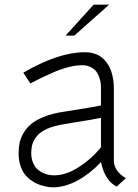

<svg xmlns="http://www.w3.org/2000/svg" viewBox="-20 -784 588 816"><path d="M377.9 -764.2H443.8L295.9 -632.8H258.8ZM329.1 -506.8Q302.7 -506.8 271 -498.8Q239.3 -490.7 203.4 -474.9Q167.5 -459 152.1 -451.4Q136.7 -443.8 108.9 -429.2L79.1 -475.1Q228 -562 340.8 -562Q362.8 -562 380.9 -556.2Q398.9 -550.3 411.4 -540.8Q423.8 -531.2 433.6 -517.8Q443.4 -504.4 449 -490.7Q454.6 -477.1 458 -461.7Q461.4 -446.3 462.6 -433.8Q463.9 -421.4 463.9 -409.2V-102.1Q463.9 -56.6 515.1 -26.9Q507.3 -20 495.4 -8.8Q483.4 2.4 476.1 8.8Q426.3 -14.6 409.2 -95.2Q362.3 -45.4 309.1 -16.6Q255.9 12.2 204.1 12.2Q198.2 12.2 189.7 11.2Q181.2 10.3 166.7 6.8Q152.3 3.4 138.7 -2.4Q125 -8.3 110.1 -19.3Q95.2 -30.3 84.2 -44.9Q73.2 -59.6 66.2 -82.3Q59.1 -105 59.1 -132.8Q59.1 -155.8 63 -175.5Q66.9 -195.3 79.3 -217.5Q91.8 -239.7 112.3 -256.8Q132.8 -273.9 168.2 -288.1Q203.6 -302.2 251 -309.1Q387.7 -330.6 409.2 -335.9V-409.2Q409.2 -418.9 408.2 -429Q407.2 -439 402.3 -453.9Q397.5 -468.8 389.4 -479.7Q381.3 -490.7 365.7 -498.8Q350.1 -506.8 329.1 -506.8ZM79.1 -475.1ZM200.2 -39.1Q254.9 -35.6 312 -72Q369.1 -108.4 409.2 -158.2V-283.2Q369.1 -274.9 293 -263.2L255.9 -256.8Q211.4 -250 181.6 -237.1Q151.9 -224.1 137.5 -206.5Q123 -189 117.9 -171.9Q112.8 -154.8 112.8 -132.8Q112.8 -110.4 120.4 -92.5Q127.9 -74.7 138.2 -65.2Q148.4 -55.7 161.9 -49.6Q175.3 -43.5 184.1 -41.5Q192.9 -39.6 200.2 -39.1Z"/></svg>

Font: Junction Light
Style: Regular
Weight: 300
Designer: Caroline Hadilaksono
Foundry: Caroline Hadilaksono
Version: Version 1.002